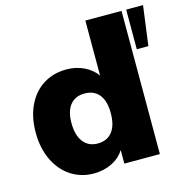

<svg xmlns="http://www.w3.org/2000/svg" viewBox="-105 -805 889 913"><g transform="rotate(-15 339.5 -348.5)"><path d="M395 -705H573V0H398V-67Q377 -32 336.5 -12Q296 8 247 8Q184 8 134.5 -24.5Q85 -57 57 -116Q29 -175 29 -251Q29 -327 56.5 -384.5Q84 -442 133.5 -473Q183 -504 247 -504Q294 -504 333.5 -485Q373 -466 395 -434ZM596 -705H679L653 -510H596ZM398 -249Q398 -308 373 -339.5Q348 -371 301 -371Q255 -371 230 -340Q205 -309 205 -251Q205 -191 230.5 -158Q256 -125 301 -125Q348 -125 373 -157Q398 -189 398 -249Z"/></g></svg>

Font: wassup Sans
Style: Black
Weight: 900
Version: Version 2.001